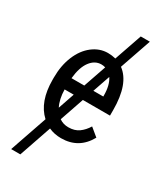

<svg xmlns="http://www.w3.org/2000/svg" viewBox="-224 -794 918 1081"><g transform="rotate(30 234.5 -254.0)"><path d="M253.4 9.8C330.2 9.8 387.4 -24.3 424.8 -92.3L372.6 -135.3C359.5 -113.8 344 -96.5 325.9 -83.5C307.9 -70.5 285.3 -64 258.3 -64C235.8 -64 216.1 -70 199.2 -82L252.9 -238.3H429.2V-273.9C429.2 -388.5 401.2 -466.3 345.2 -507.3L415.5 -710.9H356.4L294.4 -531.7C278.2 -536 261.2 -538.1 243.7 -538.1C208.2 -538.1 175.3 -526.4 145 -503.2C114.7 -479.9 91.1 -447.6 74 -406.2C56.9 -364.9 48.3 -318.2 48.3 -266.1V-252C48.3 -156.9 73.9 -85.9 125 -39.1L41.5 203.1H101.1L173.3 -6.8C197.4 4.2 224.1 9.8 253.4 9.8ZM243.7 -463.9C252.8 -463.9 261.6 -462.6 270 -460L219.2 -312.5H136.2C141.1 -361.7 153.2 -399.2 172.6 -425C192 -450.9 215.7 -463.9 243.7 -463.9ZM342.8 -319.3V-312.5H278.3L316.9 -424.8C334.1 -399.1 342.8 -363.9 342.8 -319.3ZM134.3 -238.3H193.4L157.2 -132.8C142.6 -161.5 134.9 -196.6 134.3 -238.3Z"/></g></svg>

Font: Roboto Condensed
Style: Regular
Weight: 400
Designer: Google
Version: Version 2.134; 2016